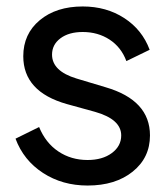

<svg xmlns="http://www.w3.org/2000/svg" viewBox="-20 -562 512 594"><path d="M251 12Q173 12 113 -27Q53 -66 28 -133L101 -169Q121 -120 160.5 -93.5Q200 -67 251 -67Q297 -67 326 -88.5Q355 -110 355 -143Q355 -193 274 -216L187 -240Q52 -278 52 -388Q52 -457 103 -499.5Q154 -542 236 -542Q309 -542 364.5 -506Q420 -470 443 -408L371 -373Q355 -416 319 -439.5Q283 -463 236 -463Q193 -463 167 -443.5Q141 -424 141 -393Q141 -342 217 -319L307 -292Q444 -252 444 -143Q444 -74 390.5 -31Q337 12 251 12Z"/></svg>

Font: Plus Jakarta Display
Style: Regular
Weight: 400
Designer: Gumpita Rahayu
Foundry: Tokotype Studio
Version: Version 1.000;hotconv 1.0.109;makeotfexe 2.5.65596